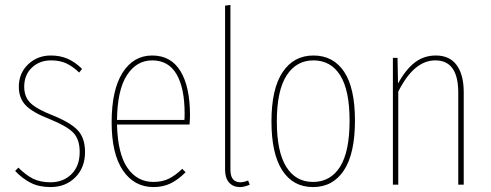

<svg xmlns="http://www.w3.org/2000/svg" viewBox="-20 -756 2009 786"><path d="M188 -528.8Q226.1 -528.8 256.6 -515.6Q287.1 -502.4 315.9 -474.1L304.2 -459Q276.4 -485.4 250.2 -497.1Q224.1 -508.8 189 -508.8Q141.6 -508.8 110.4 -479Q79.1 -449.2 79.1 -400.9Q79.1 -359.4 104.5 -334.5Q129.9 -309.6 194.8 -284.2Q268.6 -254.4 298.3 -222.7Q328.1 -190.9 328.1 -133.8Q328.1 -69.8 288.3 -30Q248.5 9.8 187 9.8Q140.1 9.8 106.2 -7.3Q72.3 -24.4 42 -56.2L55.2 -69.8Q85.9 -39.1 115.5 -24.4Q145 -9.8 187 -9.8Q238.8 -9.8 272.5 -43Q306.2 -76.2 306.2 -133.8Q306.2 -185.1 280.5 -212.2Q254.9 -239.3 184.1 -268.1Q114.7 -294.9 85.9 -324.2Q57.1 -353.5 57.1 -400.9Q57.1 -456.5 95.2 -492.7Q133.3 -528.8 188 -528.8Z M757.8 -284.2Q757.8 -268.6 755.9 -246.1H459Q461.9 -126.5 501.7 -68.8Q541.5 -11.2 607.9 -11.2Q644 -11.2 670.9 -24.4Q697.8 -37.6 726.1 -64.9L739.7 -50.8Q709.5 -20.5 678.7 -5.4Q647.9 9.8 608.9 9.8Q529.3 9.8 483.2 -58.3Q437 -126.5 437 -254.9Q437 -387.7 481.7 -458.3Q526.4 -528.8 603 -528.8Q679.7 -528.8 718.8 -464.8Q757.8 -400.9 757.8 -284.2ZM734.9 -265.1Q735.8 -272.9 735.8 -292Q735.8 -395 702.9 -451.9Q669.9 -508.8 603 -508.8Q539.1 -508.8 499.8 -448.5Q460.4 -388.2 459 -265.1Z M962.4 9.8Q934.1 9.8 917.7 -8.8Q901.4 -27.3 901.4 -61V-732.9L923.3 -735.8V-61Q923.3 -9.8 964.4 -9.8Q977.1 -9.8 995.6 -17.1L1002.4 0Q980 9.8 962.4 9.8Z M1263.2 -528.8Q1344.2 -528.8 1388.7 -462.4Q1433.1 -396 1433.1 -262.2Q1433.1 -127 1387.9 -58.6Q1342.8 9.8 1261.2 9.8Q1180.2 9.8 1135.7 -58.3Q1091.3 -126.5 1091.3 -258.8Q1091.3 -392.6 1137 -460.7Q1182.6 -528.8 1263.2 -528.8ZM1263.2 -508.8Q1192.9 -508.8 1153.1 -446.8Q1113.3 -384.8 1113.3 -258.8Q1113.3 -134.8 1151.9 -73Q1190.4 -11.2 1261.2 -11.2Q1333 -11.2 1372.1 -73.2Q1411.1 -135.3 1411.1 -262.2Q1411.1 -386.7 1372.6 -447.8Q1334 -508.8 1263.2 -508.8Z M1764.2 -528.8Q1820.8 -528.8 1849.6 -489.3Q1878.4 -449.7 1878.4 -378.9V0H1856V-377Q1856 -508.8 1762.2 -508.8Q1674.3 -508.8 1610.4 -380.9V0H1588.4V-519H1607.4L1609.4 -414.1Q1639.6 -469.7 1677 -499.3Q1714.4 -528.8 1764.2 -528.8Z"/></svg>

Font: Fira Sans Compressed Thin
Style: Regular
Weight: 100
Width: 1
Designer: Carrois Corporate & Edenspiekermann AG
Foundry: Carrois Corporate GbR & Edenspiekermann AG
Version: Version 4.203;PS 004.203;hotconv 1.0.88;makeotf.lib2.5.64775